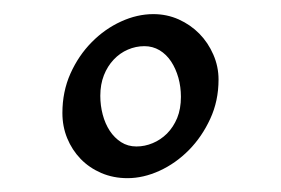

<svg xmlns="http://www.w3.org/2000/svg" viewBox="-20 -623 398 272"><path d="M236.3 -485.8Q236.3 -500 232.7 -512.9Q229 -525.9 222.4 -535.9Q215.8 -545.9 206.1 -551.8Q196.3 -557.6 184.6 -557.6Q172.4 -557.6 161.1 -552.7Q149.9 -547.9 141.1 -538.6Q132.3 -529.3 127.2 -516.4Q122.1 -503.4 122.1 -487.3Q122.1 -473.6 125.5 -460.7Q128.9 -447.8 135.5 -437.7Q142.1 -427.7 151.6 -421.6Q161.1 -415.5 173.3 -415.5Q185.1 -415.5 196.3 -420.2Q207.5 -424.8 216.6 -433.8Q225.6 -442.9 231 -455.8Q236.3 -468.8 236.3 -485.8ZM289.6 -510.3Q289.6 -480 277.8 -454.6Q266.1 -429.2 247.6 -410.4Q229 -391.6 206.1 -381.1Q183.1 -370.6 160.6 -370.6Q140.6 -370.6 123.5 -377.9Q106.4 -385.3 94.2 -397.9Q82 -410.6 75.2 -427.2Q68.4 -443.8 68.4 -462.9Q68.4 -493.2 79.8 -518.8Q91.3 -544.4 109.9 -563.2Q128.4 -582 151.4 -592.5Q174.3 -603 197.3 -603Q216.3 -603 233.2 -595.5Q250 -587.9 262.5 -575.2Q274.9 -562.5 282.2 -545.7Q289.6 -528.8 289.6 -510.3Z"/></svg>

Font: Gentium Basic
Style: Regular
Weight: 400
Designer: J. Victor Gaultney and Annie Olsen
Foundry: SIL International
Version: Version 1.100